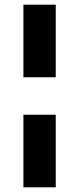

<svg xmlns="http://www.w3.org/2000/svg" viewBox="-20 -720 338 820"><path d="M218 -700H80V-390H218ZM218 -230H80V80H218Z"/></svg>

Font: Gully SemiBold
Style: Regular
Weight: 600
Designer: jaikishan Patel
Foundry: MagicType
Version: Version 1.000;Glyphs 3.2 (3242)